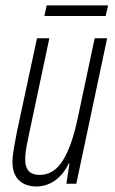

<svg xmlns="http://www.w3.org/2000/svg" viewBox="-20 -669 419 699"><path d="M112.8 9.8Q72.3 9.8 48.8 -12.9Q25.4 -35.6 25.4 -79.6Q25.4 -101.1 31 -132.3Q36.6 -163.6 42 -190.9L114.7 -529.8H159.7L87.4 -189Q81.5 -162.6 76.7 -136.2Q71.8 -109.9 71.8 -86.9Q71.8 -32.2 124.5 -32.2Q176.3 -32.2 209.2 -85.4Q242.2 -138.7 263.7 -242.2L324.7 -529.8H370.1L257.8 0H221.7L232.9 -74.2H230.5Q211.4 -34.2 180.7 -12.2Q149.9 9.8 112.8 9.8ZM141.6 -610.8 149.9 -649.4H373.5L364.7 -610.8Z"/></svg>

Font: Open Sans Condensed Light
Style: Italic
Weight: 300
Width: 3
Italic angle: -12°
Designer: Monotype Design Team
Foundry: Monotype Imaging Inc.
Version: Version 3.000; ttfautohint (v1.8.4)